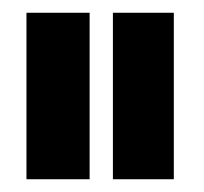

<svg xmlns="http://www.w3.org/2000/svg" viewBox="-20 -695 320 301"><path d="M157 -414H252.5V-675H157ZM21.5 -414H120.5V-675H21.5Z"/></svg>

Font: Anybody Thin
Style: Bold
Weight: 700
Version: Version 1.113;gftools[0.9.25]